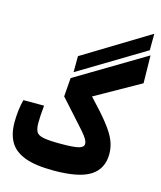

<svg xmlns="http://www.w3.org/2000/svg" viewBox="-121 -906 840 999"><g transform="rotate(15 299.0 -406.5)"><path d="M262.2 4.9Q164.6 4.9 107.4 -16.6Q50.3 -38.1 25.9 -80.6Q1.5 -123 1.5 -185.5Q1.5 -217.3 5.4 -250Q9.3 -282.7 16.6 -308.6H127.9Q125 -283.2 123.5 -256.8Q122.1 -230.5 122.1 -215.3Q122.1 -184.6 130.4 -168Q138.7 -151.4 168.5 -145.3Q198.2 -139.2 262.2 -139.2Q330.6 -139.2 358.2 -146.2Q385.7 -153.3 385.7 -170.9Q385.7 -183.1 377.4 -197.3Q369.1 -211.4 350.1 -233.4Q331.1 -255.4 298.3 -291.3Q265.6 -327.1 216.3 -382.3L224.1 -482.9L595.2 -704.6L597.7 -555.2L356.4 -419.4Q420.9 -351.6 456.5 -306.2Q492.2 -260.7 506.6 -225.8Q521 -190.9 521 -153.3Q521 -73.7 460.4 -34.4Q399.9 4.9 262.2 4.9ZM231 -516.6 231.4 -603 585 -818.4 584.5 -729.5Z"/></g></svg>

Font: Cascadia Code NF
Style: Bold
Weight: 700
Monospace: yes
Designer: Aaron Bell
Foundry: Saja Typeworks
Version: Version 2404.023; ttfautohint (v1.8.4)